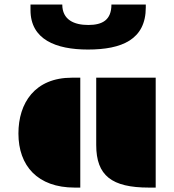

<svg xmlns="http://www.w3.org/2000/svg" viewBox="-20 -850 789 870"><path d="M416 -192.9C416 -54.2 486.3 0 654.8 0H685.5V-498H416ZM63.5 -245.1C63.5 -98.6 150.4 0 318.4 0H343.8V-498H306.2C137.7 -498 63.5 -383.3 63.5 -245.1ZM378.4 -625.5C532.2 -625.5 640.6 -670.9 640.6 -816.4V-829.6H484.9C484.9 -759.8 444.8 -736.8 379.9 -736.8C316.4 -736.8 262.2 -759.8 262.2 -829.6H118.2V-804.2C118.2 -670.9 233.4 -625.5 378.4 -625.5Z"/></svg>

Font: Plaster
Style: Regular
Weight: 400
Designer: Eben Sorkin
Foundry: Eben Sorkin
Version: Version 1.007